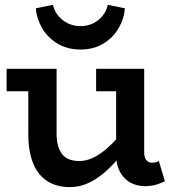

<svg xmlns="http://www.w3.org/2000/svg" viewBox="-20 -753 715 787"><path d="M265 14Q225 14 193.5 0Q162 -14 140.5 -40.5Q119 -67 107.5 -108Q96 -149 96 -202V-471H212V-204Q212 -179 217 -159Q222 -139 232.5 -124Q243 -109 261 -101Q279 -93 306 -93Q330 -93 355 -103.5Q380 -114 406 -134.5Q432 -155 458.5 -184.5Q485 -214 511 -251V-160Q479 -118 449 -85.5Q419 -53 389.5 -31Q360 -9 329.5 2.5Q299 14 265 14ZM7 -379V-471H191V-379ZM575 10Q540 10 513.5 -5Q487 -20 471.5 -49Q456 -78 456 -119V-471H571V-129Q571 -106 580.5 -96Q590 -86 602 -86Q612 -86 619 -88Q626 -90 631 -93L656 -10Q643 -3 621.5 3.5Q600 10 575 10ZM374 -379V-471H556V-379ZM310 -550Q256 -550 215.5 -574.5Q175 -599 152.5 -638Q130 -677 127 -719L197 -733Q203 -707 219.5 -687.5Q236 -668 259 -657Q282 -646 310 -646Q338 -646 361 -657Q384 -668 400 -687.5Q416 -707 422 -733L492 -719Q489 -677 466.5 -638Q444 -599 404 -574.5Q364 -550 310 -550Z"/></svg>

Font: BioRhyme SemiBold
Style: Regular
Weight: 600
Designer: Aoife Mooney
Foundry: Aoife Mooney Type
Version: Version 1.600;gftools[0.9.33]